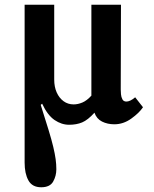

<svg xmlns="http://www.w3.org/2000/svg" viewBox="-20 -520 652 811"><path d="M154 271Q116 271 100 242Q84 213 84 167V-500H209V-184Q209 -153 219.5 -129.5Q230 -106 248.5 -92.5Q267 -79 291 -79Q309 -79 328 -87Q347 -95 366 -116V-500H491L490 -142Q490 -134 491 -122Q492 -110 497 -100.5Q502 -91 514 -91Q521 -91 530 -95Q539 -99 551 -109L584 -67Q568 -43 534.5 -19Q501 5 463 5Q434 5 411 -6.5Q388 -18 379 -44Q351 -13 327 -3Q303 7 272 7Q240 7 210.5 -13Q181 -33 158 -82L152 -77Q172 -14 185 28.5Q198 71 205 100.5Q212 130 215 152Q218 174 218 195Q218 223 204.5 247Q191 271 154 271Z"/></svg>

Font: Lora
Style: Weight 700
Weight: 700
Designer: Olga Karpushina, Alexei Vanyashin (Cyrillic)
Foundry: Cyreal
Version: Version 3.001